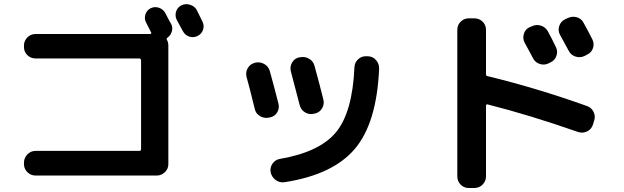

<svg xmlns="http://www.w3.org/2000/svg" viewBox="-20 -852 3040 935"><path d="M785.2 -788.1Q790 -779.3 798.8 -761.7Q807.6 -744.1 813.5 -735.4Q822.3 -718.8 816.9 -699.2Q811.5 -679.7 795.9 -668.9Q789.1 -664.1 793 -657.2Q799.8 -646.5 799.8 -629.9V-52.7Q799.8 -29.3 782.7 -13.2Q765.6 2.9 743.2 2.9H153.3Q129.9 2.9 113.3 -13.7Q96.7 -30.3 96.7 -52.7V-59.6Q96.7 -83 113.3 -100.1Q129.9 -117.2 153.3 -117.2H658.2Q667 -117.2 667 -125V-557.6Q667 -566.4 658.2 -567.4H153.3Q129.9 -567.4 113.3 -583.5Q96.7 -599.6 96.7 -623V-629.9Q96.7 -653.3 113.3 -669.9Q129.9 -686.5 153.3 -686.5H711.9Q714.8 -686.5 716.3 -689.5Q717.8 -692.4 715.8 -694.3Q711.9 -702.1 703.6 -718.3Q695.3 -734.4 691.4 -742.2Q681.6 -760.7 688 -781.2Q694.3 -801.8 712.9 -811.5Q732.4 -821.3 753.4 -814.5Q774.4 -807.6 785.2 -788.1ZM938.5 -802.7Q943.4 -793 952.6 -773.9Q961.9 -754.9 965.8 -747.1Q975.6 -727.5 968.8 -707Q961.9 -686.5 941.9 -676.8Q921.9 -667 901.4 -673.8Q880.9 -680.7 870.1 -701.2Q861.3 -718.8 840.8 -754.9Q831.1 -774.4 837.4 -795.4Q843.8 -816.4 863.8 -826.2Q883.8 -835.9 906.2 -828.6Q928.7 -821.3 938.5 -802.7Z M1771.5 -578.1Q1795.9 -577.1 1811.5 -559.1Q1827.1 -541 1826.2 -516.6Q1814.5 -252 1707.5 -126.5Q1600.6 -1 1366.2 35.2Q1341.8 39.1 1322.3 24.4Q1302.7 9.8 1297.9 -13.7Q1293.9 -36.1 1307.1 -55.2Q1320.3 -74.2 1342.8 -78.1Q1536.1 -111.3 1616.2 -208Q1696.3 -304.7 1706.1 -524.4Q1707 -547.9 1724.1 -563.5Q1741.2 -579.1 1763.7 -578.1ZM1220.7 -321.3Q1196.3 -421.9 1180.7 -477.5Q1174.8 -501 1187 -521Q1199.2 -541 1220.7 -545.9L1222.7 -546.9Q1246.1 -551.8 1266.6 -540.5Q1287.1 -529.3 1293.9 -505.9Q1313.5 -435.5 1335.9 -347.7Q1341.8 -325.2 1330.1 -305.2Q1318.4 -285.2 1294.9 -280.3L1290 -279.3Q1266.6 -274.4 1246.1 -286.6Q1225.6 -298.8 1220.7 -321.3ZM1507.8 -297.9Q1484.4 -293 1464.8 -305.2Q1445.3 -317.4 1439.5 -339.8Q1430.7 -373 1396.5 -503.9Q1390.6 -527.3 1402.3 -547.4Q1414.1 -567.4 1435.5 -572.3L1441.4 -573.2Q1464.8 -578.1 1485.4 -565.9Q1505.9 -553.7 1511.7 -531.2Q1540 -427.7 1554.7 -367.2Q1560.5 -344.7 1548.3 -324.2Q1536.1 -303.7 1512.7 -298.8Z M2569.3 -723.6Q2590.8 -734.4 2613.3 -727.5Q2635.7 -720.7 2647.5 -700.2Q2666 -667 2686.5 -624Q2697.3 -602.5 2689.9 -580.6Q2682.6 -558.6 2662.1 -548.8L2652.3 -543.9Q2630.9 -533.2 2608.4 -540.5Q2585.9 -547.9 2575.2 -569.3Q2568.4 -582 2555.2 -606.9Q2542 -631.8 2535.2 -643.6Q2524.4 -663.1 2530.8 -686Q2537.1 -709 2557.6 -718.8ZM2822.3 -740.2Q2850.6 -688.5 2864.3 -661.1Q2875 -639.6 2867.7 -617.7Q2860.4 -595.7 2838.9 -585.9L2826.2 -579.1Q2804.7 -569.3 2782.2 -576.7Q2759.8 -584 2749 -605.5L2707 -682.6Q2696.3 -702.1 2703.1 -724.6Q2710 -747.1 2731.4 -757.8L2744.1 -763.7Q2765.6 -774.4 2788.6 -768.1Q2811.5 -761.7 2822.3 -740.2ZM2262.7 63.5Q2239.3 63.5 2223.1 46.9Q2207 30.3 2207 6.8V-707Q2207 -730.5 2223.6 -746.6Q2240.2 -762.7 2262.7 -762.7H2290Q2313.5 -762.7 2330.1 -746.6Q2346.7 -730.5 2346.7 -707V-491.2Q2346.7 -482.4 2353.5 -481.4Q2591.8 -423.8 2837.9 -335.9Q2860.4 -328.1 2870.6 -307.1Q2880.9 -286.1 2873 -262.7L2867.2 -244.1Q2859.4 -221.7 2838.9 -211.9Q2818.4 -202.1 2795.9 -209Q2558.6 -292 2353.5 -343.8Q2350.6 -344.7 2348.6 -342.3Q2346.7 -339.8 2346.7 -336.9V6.8Q2346.7 30.3 2330.1 46.9Q2313.5 63.5 2290 63.5Z"/></svg>

Font: Rounded Mgen+ 1mn bold
Style: Bold
Weight: 700
Designer: [Source Han Sans]
Ryoko NISHIZUKA  (kana & ideographs); Paul D. Hunt (Latin, Greek & Cyrillic); Wenlong ZHANG  (bopomofo
Version: Version 1.059.20150602